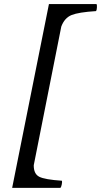

<svg xmlns="http://www.w3.org/2000/svg" viewBox="-20 -718 491 933"><path d="M39.1 194.8 217.8 -698.2H449.2Q451.7 -693.8 450.9 -681.2Q450.2 -668.5 446.8 -664.1Q361.8 -658.7 327.6 -644.8Q293.5 -630.9 277.8 -588.9L144 85Q143.6 127 170.7 140.9Q197.8 154.8 280.8 160.2Q282.7 164.6 280.3 177.5Q277.8 190.4 273.9 194.8Z"/></svg>

Font: Common Serif SemiBold
Style: Italic
Weight: 600
Italic angle: -12°
Designer: Philipp H. Poll, Khaled Hosny
Foundry: Stefan Peev, Context Ltd.
Version: Version 1.026